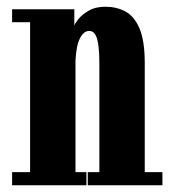

<svg xmlns="http://www.w3.org/2000/svg" viewBox="-20 -551 512 571"><path d="M16 0V-39H69.5V-485H16V-523.5H201V-474.5Q202 -480 212.8 -493.8Q223.5 -507.5 243.8 -519.2Q264 -531 293.5 -531Q326.5 -531 353 -516.8Q379.5 -502.5 395 -466.2Q410.5 -430 410.5 -362V-39H463V0H241V-39H275.5V-361.5Q275.5 -411.5 268.8 -435.2Q262 -459 245.5 -459Q236.5 -459 229.5 -453Q222.5 -447 217 -435.5Q211.5 -424 208.5 -407.5Q205.5 -391 204.5 -370V-39H237V0Z"/></svg>

Font: Imbue Thin 10pt ExtraBold
Style: Regular
Weight: 800
Version: Version 1.102